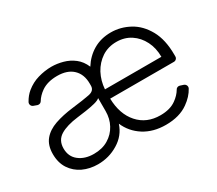

<svg xmlns="http://www.w3.org/2000/svg" viewBox="-107 -773 1137 1006"><g transform="rotate(-30 462.0 -270.5)"><path d="M145.6 -6.7Q105.1 -25.9 80.6 -62.9Q56.5 -99.8 56.5 -152.3Q56.5 -205.6 83.5 -237.9Q109.7 -269.5 157.3 -286.2Q206.3 -302.9 266 -310Q339.1 -318.9 371.8 -325.6Q408.7 -332.4 408.7 -363.3V-376.1Q408.7 -431.8 375.4 -463.8Q342 -496.1 280.2 -496.1Q221.9 -496.1 184.3 -470.2Q155.5 -449.9 139.9 -424Q137.1 -419.4 132.3 -416.7Q127.5 -414.1 122.2 -414.1Q118.3 -414.1 115.1 -415.1L93.8 -422.9Q87.4 -425.4 83.8 -430.8Q80.3 -436.1 80.3 -442.5Q80.3 -447.8 82.7 -452.4Q99.4 -482.6 123.2 -502.1Q157 -529.5 196.4 -540.8Q237.9 -552.9 278.4 -552.9Q311.8 -552.9 346.9 -543.3Q382.1 -533.7 410.9 -511.4Q439.6 -489 455.6 -451Q485.4 -498.6 531.2 -525.6Q577.8 -552.9 637.8 -552.9Q696.4 -552.9 749.6 -523.8Q801.8 -495.4 835.2 -435.7Q868.3 -376.1 868.3 -285.2V-274.5Q868.3 -266 862.2 -259.9Q856.2 -253.9 847.7 -253.9H462Q464.1 -159.4 514.2 -103Q564.3 -46.5 647.4 -46.5Q706.3 -46.5 742.5 -72.8Q771.7 -93.4 788 -121.1Q790.5 -126.1 795.5 -128.7Q800.4 -131.4 806.1 -131.4Q809.3 -131.4 812.5 -130.3L833.1 -123.6Q839.5 -121.1 843.4 -115.6Q847.3 -110.1 847.3 -103.7Q847.3 -98.4 844.8 -93.8Q824.6 -56.1 783 -26.6Q730.1 11.4 647.4 11.4Q571 11.4 515.6 -23.8Q460.9 -58.9 435.7 -117.5Q415.5 -56.1 359 -22Q302.9 12.4 235.8 12.4Q186.8 12.4 145.6 -6.7ZM155.2 -72.8Q190.3 -45.5 244.3 -45.5Q295.5 -45.5 331.7 -67.5Q368.6 -89.5 388.8 -127.1Q408.7 -163.7 408.7 -209.2V-288Q399.5 -278.8 373.9 -272.4Q348.4 -266 318.5 -261.7Q283 -256.7 266 -254.6Q196.7 -246.1 158.4 -222.7Q119.7 -198.9 119.7 -149.5Q119.7 -100.1 155.2 -72.8ZM804 -309.7Q804 -362.6 783 -404.1Q761.7 -446.4 724.4 -470.9Q687.1 -495.4 637.8 -495.4Q588.4 -495.4 549.7 -470.2Q511.4 -444.6 488.6 -402.7Q465.9 -359.4 462.7 -309.7Z"/></g></svg>

Font: DeltaSans Light
Style: Regular
Weight: 300
Designer: Rasmus Andersson
Foundry: rsms
Version: Version 3.012